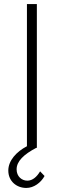

<svg xmlns="http://www.w3.org/2000/svg" viewBox="-20 -730 302 948"><path d="M178 116C162 143 141 162 115 162C88 162 62 142 62 106C62 66 98 32 159 0H162V-710H113V-8C61 19 21 63 21 112C21 165 62 198 110 198C147 198 182 172 200 139Z"/></svg>

Font: Sulaf Light
Style: Regular
Weight: 300
Designer: Bandar Raffah (Arabic) and Santiago Orozco (Latin)
Foundry: Caramella and Typemade
Version: Version 1.005;PS 001.005;hotconv 1.0.88;makeotf.lib2.5.64775